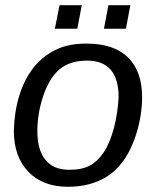

<svg xmlns="http://www.w3.org/2000/svg" viewBox="-20 -705 596 735"><path d="M524 -333Q524 -301 519 -267.5Q514 -234 504.5 -201.5Q495 -169 481 -139Q467 -109 449 -85Q413 -37 360 -13.5Q307 10 240 10Q144 10 88.5 -47.5Q33 -105 33 -205Q35 -278 54 -339.5Q73 -401 107.5 -445Q142 -489 191.5 -513.5Q241 -538 306 -538H313Q416 -538 470 -485Q524 -432 524 -333ZM434 -333Q434 -473 313 -473Q247 -473 207 -439Q168 -405 145 -336Q123 -270 123 -203Q123 -131 154 -93Q185 -55 245 -55Q295 -55 325.5 -72Q356 -89 379 -125Q402 -161 416.5 -216.5Q431 -272 434 -333ZM378 -595 395 -685H479L462 -595ZM190 -595 208 -685H293L276 -595Z"/></svg>

Font: Libra Sans Modern
Style: Italic
Weight: 400
Italic angle: -12°
Foundry: Stefan Peev, Context Ltd
Version: Version 1.000